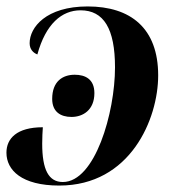

<svg xmlns="http://www.w3.org/2000/svg" viewBox="-23 -566 548 596"><path d="M249 -546C120 -546 69 -481 69 -432C69 -413 80 -402 93 -397C119 -492 169 -534 227 -534C299 -534 334 -477 334 -357C334 -216 272 -1 172 -1C128 -1 108 -39 108 -120C108 -140 109 -157 110 -171C29 -171 -3 -136 -3 -92C-3 -38 44 10 161 10C382 10 468 -197 468 -332C468 -479 382 -546 249 -546ZM199 -203C234 -203 270 -224 270 -277C270 -320 242 -334 209 -334C171 -334 139 -313 139 -259C139 -219 165 -203 199 -203Z"/></svg>

Font: Noto Serif Display SemiBold
Style: Italic
Weight: 600
Italic angle: -12°
Designer: Monotype Design Team
Foundry: Monotype Imaging Inc.
Version: Version 2.009